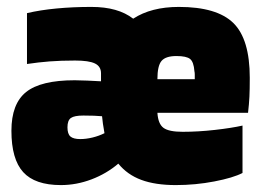

<svg xmlns="http://www.w3.org/2000/svg" viewBox="-20 -524 762 555"><path d="M156 11Q81 11 47 -26.5Q13 -64 13 -146Q13 -224 55.5 -258Q98 -292 196 -292Q210 -292 233 -291Q256 -290 272 -289V-312Q272 -332 254.5 -340.5Q237 -349 197 -349Q156 -349 123.5 -346.5Q91 -344 58 -339V-486Q96 -495 143.5 -499.5Q191 -504 244 -504Q283 -504 313 -495.5Q343 -487 365 -470Q391 -487 424 -495.5Q457 -504 497 -504Q607 -504 654.5 -457.5Q702 -411 702 -299Q702 -265 701 -244.5Q700 -224 697 -198H435Q437 -166 452.5 -154.5Q468 -143 508 -143Q553 -143 601.5 -148.5Q650 -154 681 -161V-24Q654 -10 599.5 0.5Q545 11 488 11Q429 11 388.5 -4Q348 -19 322 -51Q288 -22 244.5 -5.5Q201 11 156 11ZM542 -318Q540 -345 529.5 -353.5Q519 -362 490 -362Q459 -362 447 -348Q435 -334 435 -295H543Q543 -304 543 -309Q543 -314 542 -318ZM221 -190Q195 -190 185 -183Q175 -176 175 -156Q175 -137 183.5 -129.5Q192 -122 212 -122Q229 -122 247.5 -126.5Q266 -131 282 -139Q279 -155 277.5 -166.5Q276 -178 275 -188Q265 -189 251.5 -189.5Q238 -190 221 -190Z"/></svg>

Font: Blinker ExtraBold
Style: Regular
Weight: 800
Designer: Juergen Huber
Foundry: supertype
Version: Version 1.017;hotconv 1.0.117;makeotfexe 2.5.65602